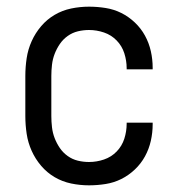

<svg xmlns="http://www.w3.org/2000/svg" viewBox="-20 -548 540 576"><path d="M247 8Q220 8 193.5 2.5Q167 -3 144 -16.5Q121 -30 103.5 -50.5Q86 -71 75 -95.5Q64 -120 60 -146.5Q56 -173 56 -200V-320Q56 -347 60 -373.5Q64 -400 75 -424.5Q86 -449 103.5 -469.5Q121 -490 144 -503.5Q167 -517 193.5 -522.5Q220 -528 247 -528Q272 -528 297 -524Q322 -520 344 -509Q366 -498 384.5 -480.5Q403 -463 415 -441Q427 -419 432.5 -394.5Q438 -370 438 -345V-340H360V-343Q360 -366 353 -388Q346 -410 330 -426.5Q314 -443 292 -450.5Q270 -458 247 -458Q230 -458 213.5 -454Q197 -450 183 -440Q169 -430 159.5 -416Q150 -402 144 -386.5Q138 -371 136 -354Q134 -337 134 -320V-200Q134 -183 136 -166Q138 -149 144 -133.5Q150 -118 159.5 -104Q169 -90 183 -80Q197 -70 213.5 -66Q230 -62 247 -62Q270 -62 292 -69.5Q314 -77 330 -93.5Q346 -110 353 -132Q360 -154 360 -177V-180H438V-175Q438 -150 432.5 -125.5Q427 -101 415 -79Q403 -57 384.5 -39.5Q366 -22 344 -11Q322 0 297 4Q272 8 247 8Z"/></svg>

Font: Iosevka Custom
Style: Regular
Weight: 400
Monospace: yes
Designer: Belleve Invis
Foundry: Belleve Invis
Version: Version 32.5.0; ttfautohint (v1.8.4)